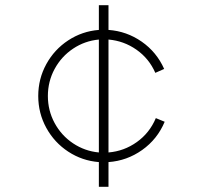

<svg xmlns="http://www.w3.org/2000/svg" viewBox="-20 -730 780 738"><path d="M397 -107V-12H360V-107Q296 -112 242.5 -147Q189 -182 158 -238.5Q127 -295 127 -361Q127 -427 158 -483.5Q189 -540 242.5 -575Q296 -610 360 -615V-710H397V-615Q467 -610 524.5 -570Q582 -530 611 -465L577 -450Q553 -505 504.5 -539Q456 -573 397 -578V-144Q457 -149 506 -184Q555 -219 579 -276L613 -262Q585 -195 526.5 -153.5Q468 -112 397 -107ZM360 -144V-578Q306 -573 261 -543Q216 -513 190 -465Q164 -417 164 -361Q164 -305 190 -257Q216 -209 261 -179Q306 -149 360 -144Z"/></svg>

Font: M Major Mono Display
Style: Regular
Weight: 400
Designer: Emre Parlak
Foundry: Emre Parlak
Version: Version 2.000; ttfautohint (v1.8) -l 8 -r 50 -G 200 -x 14 -D